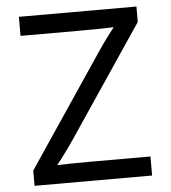

<svg xmlns="http://www.w3.org/2000/svg" viewBox="-52 -776 733 823"><g transform="rotate(-5 314.5 -364.0)"><path d="M63.5 0V-65.4L388.7 -549.3Q410.6 -582 435.5 -615Q460.4 -647.9 485.4 -680.2L495.6 -649.9Q450.7 -647 405.3 -646.2Q359.9 -645.5 314.9 -645.5H59.6V-727.5H565.4V-661.1L245.1 -185.1Q221.7 -150.4 195.6 -115.7Q169.4 -81.1 143.6 -47.4L133.3 -77.6Q178.2 -80.6 222.9 -81.3Q267.6 -82 312.5 -82H569.3V0Z"/></g></svg>

Font: Adwaita Sans
Style: Regular
Weight: 400
Designer: Rasmus Andersson
Foundry: rsms
Version: Version 4.001;git-9221beed3